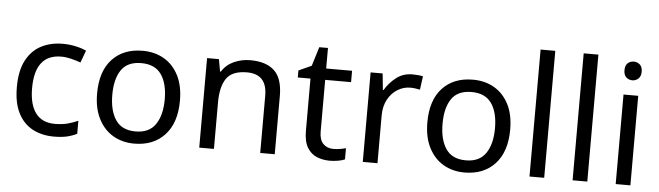

<svg xmlns="http://www.w3.org/2000/svg" viewBox="-48 -947 3932 1145"><g transform="rotate(5 1918.0 -375.0)"><path d="M300 10Q229 10 173.5 -19Q118 -48 86.5 -109Q55 -170 55 -265Q55 -364 88 -426Q121 -488 177.5 -517Q234 -546 306 -546Q347 -546 385 -537.5Q423 -529 447 -517L420 -444Q396 -453 364 -461Q332 -469 304 -469Q146 -469 146 -266Q146 -169 184.5 -117.5Q223 -66 299 -66Q343 -66 376.5 -75Q410 -84 438 -97V-19Q411 -5 378.5 2.5Q346 10 300 10Z M1031 -269Q1031 -136 963.5 -63Q896 10 781 10Q710 10 654.5 -22.5Q599 -55 567 -117.5Q535 -180 535 -269Q535 -402 602 -474Q669 -546 784 -546Q857 -546 912.5 -513.5Q968 -481 999.5 -419.5Q1031 -358 1031 -269ZM626 -269Q626 -174 663.5 -118.5Q701 -63 783 -63Q864 -63 902 -118.5Q940 -174 940 -269Q940 -364 902 -418Q864 -472 782 -472Q700 -472 663 -418Q626 -364 626 -269Z M1428 -546Q1524 -546 1573 -499.5Q1622 -453 1622 -349V0H1535V-343Q1535 -472 1415 -472Q1326 -472 1292 -422Q1258 -372 1258 -278V0H1170V-536H1241L1254 -463H1259Q1285 -505 1331 -525.5Q1377 -546 1428 -546Z M1967 -62Q1987 -62 2008 -65.5Q2029 -69 2042 -73V-6Q2028 1 2002 5.5Q1976 10 1952 10Q1910 10 1874.5 -4.5Q1839 -19 1817 -55Q1795 -91 1795 -156V-468H1719V-510L1796 -545L1831 -659H1883V-536H2038V-468H1883V-158Q1883 -109 1906.5 -85.5Q1930 -62 1967 -62Z M2399 -546Q2414 -546 2431.5 -544.5Q2449 -543 2462 -540L2451 -459Q2438 -462 2422.5 -464Q2407 -466 2393 -466Q2352 -466 2316 -443.5Q2280 -421 2258.5 -380.5Q2237 -340 2237 -286V0H2149V-536H2221L2231 -438H2235Q2261 -482 2302 -514Q2343 -546 2399 -546Z M3008 -269Q3008 -136 2940.5 -63Q2873 10 2758 10Q2687 10 2631.5 -22.5Q2576 -55 2544 -117.5Q2512 -180 2512 -269Q2512 -402 2579 -474Q2646 -546 2761 -546Q2834 -546 2889.5 -513.5Q2945 -481 2976.5 -419.5Q3008 -358 3008 -269ZM2603 -269Q2603 -174 2640.5 -118.5Q2678 -63 2760 -63Q2841 -63 2879 -118.5Q2917 -174 2917 -269Q2917 -364 2879 -418Q2841 -472 2759 -472Q2677 -472 2640 -418Q2603 -364 2603 -269Z M3235 0H3147V-760H3235Z M3493 0H3405V-760H3493Z M3708 -737Q3728 -737 3743.5 -723.5Q3759 -710 3759 -681Q3759 -653 3743.5 -639Q3728 -625 3708 -625Q3686 -625 3671 -639Q3656 -653 3656 -681Q3656 -710 3671 -723.5Q3686 -737 3708 -737ZM3751 -536V0H3663V-536Z"/></g></svg>

Font: Noto Sans Tifinagh Rhissa Ixa
Style: Regular
Weight: 400
Designer: JamraPatel
Foundry: JamraPatel LLC
Version: Version 2.006; ttfautohint (v1.8.4.7-5d5b)